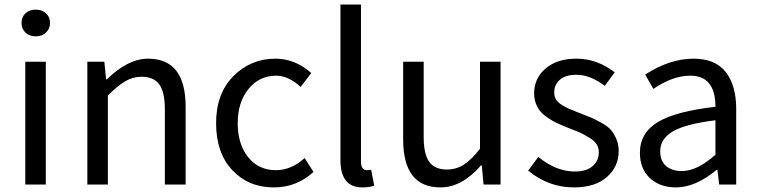

<svg xmlns="http://www.w3.org/2000/svg" viewBox="-20 -816 3355 849"><path d="M91.8 0V-543H182.6V0ZM75.2 -713.9Q75.2 -741.2 92.8 -757.3Q110.4 -773.4 137.7 -773.4Q165 -773.4 183.1 -757.3Q201.2 -741.2 201.2 -713.9Q201.2 -688.5 183.1 -671.9Q165 -655.3 137.7 -655.3Q110.4 -655.3 92.8 -671.9Q75.2 -688.5 75.2 -713.9Z M366.2 0V-543H441.4L449.2 -464.8H452.1Q545.9 -556.6 634.8 -556.6Q800.8 -556.6 800.8 -343.8V0H709V-332Q709 -408.2 684.6 -442.4Q660.2 -476.6 606.4 -476.6Q567.4 -476.6 534.2 -457Q501 -437.5 457 -393.6V0Z M1190.4 12.7Q1079.1 12.7 1007.3 -63.5Q935.5 -139.6 935.5 -271.5Q935.5 -402.3 1012.2 -479.5Q1088.9 -556.6 1198.2 -556.6Q1284.2 -556.6 1356.4 -493.2L1309.6 -431.6Q1254.9 -481.4 1201.2 -481.4Q1127 -481.4 1079.1 -422.9Q1031.2 -364.3 1031.2 -271.5Q1031.2 -177.7 1077.6 -120.6Q1124 -63.5 1199.2 -63.5Q1268.6 -63.5 1327.1 -117.2L1366.2 -55.7Q1292 12.7 1190.4 12.7Z M1582 12.7Q1485.4 12.7 1485.4 -108.4V-795.9H1576.2V-101.6Q1576.2 -63.5 1602.5 -63.5Q1611.3 -63.5 1621.1 -65.4L1634.8 4.9Q1614.3 12.7 1582 12.7Z M1927.7 12.7Q1762.7 12.7 1762.7 -199.2V-543H1853.5V-210Q1853.5 -134.8 1877.9 -100.6Q1902.3 -66.4 1956.1 -66.4Q1997.1 -66.4 2030.3 -87.4Q2063.5 -108.4 2102.5 -158.2V-543H2193.4V0H2118.2L2110.4 -85H2107.4Q2022.5 12.7 1927.7 12.7Z M2518.6 12.7Q2405.3 12.7 2315.4 -61.5L2360.4 -122.1Q2439.5 -57.6 2521.5 -57.6Q2573.2 -57.6 2600.6 -81.5Q2627.9 -105.5 2627.9 -142.6Q2627.9 -162.1 2618.2 -177.7Q2608.4 -193.4 2586.9 -206.5Q2565.4 -219.7 2549.8 -227.1Q2534.2 -234.4 2503.9 -246.1Q2468.8 -259.8 2445.3 -270.5Q2421.9 -281.2 2395.5 -299.8Q2369.1 -318.4 2355.5 -344.7Q2341.8 -371.1 2341.8 -403.3Q2341.8 -469.7 2392.6 -513.2Q2443.4 -556.6 2529.3 -556.6Q2620.1 -556.6 2698.2 -496.1L2654.3 -436.5Q2588.9 -485.4 2529.3 -485.4Q2480.5 -485.4 2455.6 -463.4Q2430.7 -441.4 2430.7 -407.2Q2430.7 -389.6 2438.5 -376.5Q2446.3 -363.3 2464.4 -352.1Q2482.4 -340.8 2496.1 -335Q2509.8 -329.1 2537.1 -318.4Q2545.9 -315.4 2549.8 -313.5Q2583 -300.8 2598.6 -293.9Q2614.3 -287.1 2641.1 -272Q2668 -256.8 2681.2 -241.7Q2694.3 -226.6 2705.1 -202.1Q2715.8 -177.7 2715.8 -148.4Q2715.8 -79.1 2663.6 -33.2Q2611.3 12.7 2518.6 12.7Z M2968.8 12.7Q2898.4 12.7 2854 -28.3Q2809.6 -69.3 2809.6 -140.6Q2809.6 -228.5 2889.2 -276.4Q2968.8 -324.2 3143.6 -343.8Q3143.6 -481.4 3032.2 -481.4Q2955.1 -481.4 2869.1 -422.9L2833 -486.3Q2941.4 -556.6 3046.9 -556.6Q3142.6 -556.6 3189 -497.6Q3235.4 -438.5 3235.4 -334V0H3160.2L3152.3 -65.4H3149.4Q3055.7 12.7 2968.8 12.7ZM2995.1 -59.6Q3062.5 -59.6 3143.6 -131.8V-284.2Q3010.7 -267.6 2955.1 -234.9Q2899.4 -202.1 2899.4 -147.5Q2899.4 -103.5 2925.8 -81.5Q2952.1 -59.6 2995.1 -59.6Z"/></svg>

Font: Nasu
Style: Regular
Weight: 400
Designer: Ryoko NISHIZUKA (kana &amp; ideographs); Paul D. Hunt (Latin, Greek &amp; Cyrillic); Wenlong ZHANG (bopomofo); Sandoll C
Version: Version 2014.1215